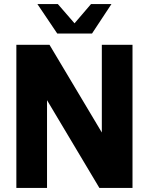

<svg xmlns="http://www.w3.org/2000/svg" viewBox="-20 -919 728 939"><path d="M60 0V-700H222L478 -271V-700H628V0H466L210 -429V0ZM260 -755 163 -899H263L344.5 -805L425 -899H525L430 -755Z"/></svg>

Font: Urbanist Black
Style: Regular
Weight: 900
Designer: Corey Hu
Foundry: Corey Hu
Version: Version 1.330; ttfautohint (v1.8.4.7-5d5b)